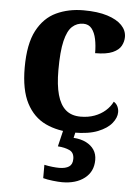

<svg xmlns="http://www.w3.org/2000/svg" viewBox="-55 -592 637 875"><g transform="rotate(5 263.5 -154.5)"><path d="M295 10Q222 10 166 -16.5Q110 -43 78.5 -103.5Q47 -164 47 -266Q47 -374 79.5 -435.5Q112 -497 167.5 -523Q223 -549 292 -549Q357 -549 401 -535Q445 -521 467.5 -497.5Q490 -474 490 -444Q490 -423 479.5 -403.5Q469 -384 441 -371.5Q413 -359 361 -359Q361 -394 355 -423Q349 -452 335 -470Q321 -488 296 -488Q267 -488 245.5 -468.5Q224 -449 212.5 -401Q201 -353 201 -267Q201 -200 213.5 -155Q226 -110 252 -87.5Q278 -65 320 -65Q355 -65 383.5 -75.5Q412 -86 433 -104.5Q454 -123 465 -146Q477 -139 483 -126.5Q489 -114 489 -100Q489 -75 468.5 -49.5Q448 -24 405.5 -7Q363 10 295 10ZM262 240Q246 240 219.5 237Q193 234 175 229V168Q193 172 211.5 174Q230 176 243 176Q272 176 288 165.5Q304 155 304 130Q304 101 282.5 91Q261 81 229 78.8L250 -9H307L297 34Q330 36 354 48Q378 60 391 79.5Q404 99 404 126Q404 179 365 209.5Q326 240 262 240Z"/></g></svg>

Font: Noto Serif Tamil
Style: Regular
Weight: 400
Designer: Indian Type Foundry, Tom Grace, and the Monotype Design Team
Foundry: Monotype Imaging Inc.
Version: Version 2.003